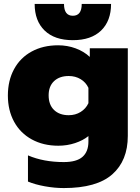

<svg xmlns="http://www.w3.org/2000/svg" viewBox="-20 -725 709 975"><path d="M156 -705H305Q305 -645 350 -645Q395 -645 395 -705H544Q544 -619 493.5 -570Q443 -521 350 -521Q257 -521 206.5 -570Q156 -619 156 -705ZM122 197V64Q201 98 304 98Q369 98 399 71.5Q429 45 429 -6V-34Q402 -12 361.5 1.5Q321 15 276 15Q200 15 141.5 -17Q83 -49 51.5 -107Q20 -165 20 -240Q20 -316 51.5 -374Q83 -432 141 -463.5Q199 -495 275 -495Q322 -495 364 -479.5Q406 -464 436 -436V-480H629V-35Q629 91 550 160.5Q471 230 304 230Q257 230 207.5 221Q158 212 122 197ZM429 -201V-279Q416 -307 389.5 -323Q363 -339 329 -339Q282 -339 254.5 -313Q227 -287 227 -241Q227 -193 254.5 -166.5Q282 -140 329 -140Q363 -140 389.5 -156.5Q416 -173 429 -201Z"/></svg>

Font: Prompt ExtraBold
Style: Regular
Weight: 800
Designer: Katatrad Team
Foundry: CadsonDemak
Version: Version 1.000